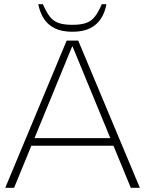

<svg xmlns="http://www.w3.org/2000/svg" viewBox="-20 -893 690 913"><path d="M5 0 297 -700H352L645 0H602L325 -672H323L47 0ZM115 -200V-236H530V-200ZM324 -742Q275 -742 241.5 -758Q208 -774 189 -803.5Q170 -833 162 -873H184Q200 -836 216.5 -814.5Q233 -793 258 -784Q283 -775 324 -775Q365 -775 390 -784Q415 -793 431.5 -814.5Q448 -836 464 -873H486Q479 -833 459.5 -803.5Q440 -774 407 -758Q374 -742 324 -742Z"/></svg>

Font: REM Thin
Style: Regular
Weight: 250
Designer: Octavio Pardo
Foundry: Ashler Design
Version: Version 1.005;gftools[0.9.28]